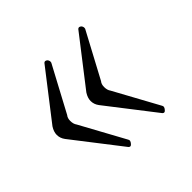

<svg xmlns="http://www.w3.org/2000/svg" viewBox="-101 -498 573 573"><g transform="rotate(-45 185.0 -212.0)"><path d="M146 -35 29 -186Q20 -198 20 -212Q20 -225 29 -239L146 -390Q151 -395 158 -389Q163 -383 161 -376L84 -232Q78 -225 78 -213Q78 -200 84 -192L161 -51Q165 -45 158 -37Q152 -29 146 -35ZM289 -35 172 -186Q163 -198 163 -212Q163 -225 172 -239L289 -390Q294 -395 301 -389Q306 -383 304 -376L227 -232Q221 -225 221 -213Q221 -200 227 -192L304 -51Q308 -45 301 -37Q295 -29 289 -35Z"/></g></svg>

Font: Junicode Cond Light
Style: Regular
Weight: 300
Width: 3
Designer: Peter S. Baker
Version: Version 2.201